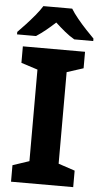

<svg xmlns="http://www.w3.org/2000/svg" viewBox="-62 -971 525 1009"><g transform="rotate(5 201.0 -467.0)"><path d="M364 0H36V-87L123 -116V-599L36 -627V-714H364V-627L277 -599V-116L364 -87ZM277 -934Q291 -911 313.5 -883.5Q336 -856 360 -830.5Q384 -805 402 -787V-774H302Q276 -789 251 -809.5Q226 -830 200 -854Q174 -830 150 -810.5Q126 -791 100 -774H0V-787Q19 -806 42.5 -831.5Q66 -857 88.5 -884Q111 -911 125 -934Z"/></g></svg>

Font: Noto Sans Lao
Style: Bold
Weight: 700
Designer: Monotype Design Team
Foundry: Monotype Imaging Inc.
Version: Version 2.003